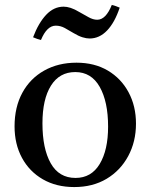

<svg xmlns="http://www.w3.org/2000/svg" viewBox="-20 -746 611 778"><path d="M281 12Q208 12 153.5 -19.5Q99 -51 69 -106.5Q39 -162 39 -234Q39 -312 70.5 -370Q102 -428 159 -460Q216 -492 290 -492Q363 -492 417 -460Q471 -428 501 -372Q531 -316 531 -245Q531 -172 499.5 -113.5Q468 -55 412 -21.5Q356 12 281 12ZM152 -246Q152 -144 185.5 -84.5Q219 -25 286 -25Q350 -25 384 -81.5Q418 -138 418 -233Q418 -334 384 -394Q350 -454 285 -454Q221 -454 186.5 -399Q152 -344 152 -246ZM433 -726Q442 -724 450 -721Q458 -718 465 -715Q445 -655 414 -622.5Q383 -590 343 -590Q330 -590 314 -595Q298 -600 278 -612Q260 -623 242.5 -632.5Q225 -642 206 -642Q170 -642 146 -584Q132 -587 114 -595Q136 -653 167 -686Q198 -719 238 -719Q251 -719 266.5 -714Q282 -709 302 -697Q320 -687 338.5 -676.5Q357 -666 374 -666Q409 -666 433 -726Z"/></svg>

Font: Tiro Devanagari Hindi
Style: Regular
Weight: 400
Designer: Devanagari: John Hudson & Fiona Ross. Latin: John Hudson.
Foundry: Tiro Typeworks Ltd.
Version: Version 1.52